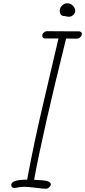

<svg xmlns="http://www.w3.org/2000/svg" viewBox="-20 -1152 524 1182"><path d="M200 4Q154 -2 130 -2Q101 -2 74 5H69Q59 5 54 0Q49 -5 49 -12Q49 -30 74 -38Q99 -46 147 -46Q194 -297 252 -539L299 -740Q334 -889 340 -915H259Q240 -915 240 -934Q240 -943 249.5 -951.5Q259 -960 271 -960Q395 -960 426 -959H469Q484 -955 484 -943Q484 -933 476 -924.5Q468 -916 457 -914Q422 -914 407.5 -914.5Q393 -915 387 -915Q241 -327 190 -45Q252 -43 272.5 -36.5Q293 -30 293 -16Q293 -9 284 0Q275 9 264 10Q244 10 200 4ZM381 -1053H377Q348 -1053 348 -1087Q348 -1104 362.5 -1118Q377 -1132 394 -1132Q411 -1132 426 -1120Q443 -1103 443 -1087Q443 -1072 431.5 -1060.5Q420 -1049 405 -1049Q389 -1049 381 -1053Z"/></svg>

Font: Bad Script
Style: Regular
Weight: 400
Italic angle: -10°
Designer: Roman Shchyukin (Gaslight Type Foundry), Cyreal (Charset Expansion)
Foundry: Gaslight
Version: Version 2.000